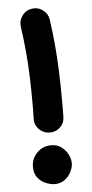

<svg xmlns="http://www.w3.org/2000/svg" viewBox="-55 -763 400 838"><g transform="rotate(-5 145.0 -344.0)"><path d="M118.2 -729Q144.5 -732.9 166.3 -716.3Q188 -699.7 191.4 -673.3Q200.7 -606.9 205.3 -550.5Q210 -494.1 211.9 -436.5Q213.9 -378.9 213.9 -307.6Q213.9 -293.5 213.9 -277.8Q213.9 -262.2 213.4 -246.1Q212.9 -219.2 194.1 -201.4Q175.3 -183.6 148.4 -183.6Q121.6 -183.6 102.3 -202.6Q83 -221.7 83.5 -248.5Q84 -263.2 84.2 -278.3Q84.5 -293.5 84.5 -307.6Q84.5 -377.4 82.5 -432.6Q80.6 -487.8 75.9 -540.8Q71.3 -593.8 62.5 -655.8Q59.1 -682.1 75.4 -703.9Q91.8 -725.6 118.2 -729ZM232.4 -41.5Q232.4 -25.4 223.1 -5.9Q213.9 13.7 195.6 28.1Q177.2 42.5 150.4 42.5Q134.8 42.5 114 34.7Q93.3 26.9 77.6 8.5Q62 -9.8 62 -41Q62 -76.7 87.4 -102.3Q112.8 -127.9 148.4 -127.9Q174.8 -127.9 193.6 -114.3Q212.4 -100.6 222.4 -80.8Q232.4 -61 232.4 -41.5Z"/></g></svg>

Font: Mikhak Bold
Style: Regular
Weight: 700
Designer: Amin Abedi
Version: Version 3.3